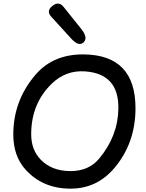

<svg xmlns="http://www.w3.org/2000/svg" viewBox="-20 -1050 838 1100"><path d="M280.3 -1016.1Q316.4 -1045.4 344.2 -1010.7L445.8 -883.8Q485.4 -834 459.5 -808.1Q432.1 -780.8 389.2 -827.6L273.4 -954.6Q243.7 -987.3 280.3 -1016.1ZM466.3 -641.1Q357.4 -648.4 277.3 -571.3Q158.7 -457 158.7 -280.8Q158.7 -191.9 212.9 -135.7Q276.4 -69.8 384.3 -69.8Q488.8 -69.8 548.3 -141.6Q656.2 -271 658.2 -428.7Q661.1 -627.9 466.3 -641.1ZM460.4 -738.3Q756.8 -734.9 756.3 -429.2Q755.9 -231.9 637.7 -90.3Q537.1 30.8 384.3 30.8Q225.1 30.8 126.5 -78.1Q56.2 -155.8 56.2 -279.8Q56.2 -473.6 183.6 -622.1Q285.6 -740.2 460.4 -738.3Z"/></svg>

Font: Comic Relief
Style: Regular
Weight: 400
Designer: Jeff Davis
Foundry: Loudifier
Version: Version 1.0